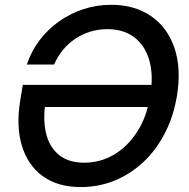

<svg xmlns="http://www.w3.org/2000/svg" viewBox="-20 -758 777 789"><path d="M312 10.7Q216.3 10.7 154.8 -34.7Q93.3 -80.1 69.6 -160.2Q45.9 -240.2 63 -344.2L73.7 -409.2H636.7L621.6 -318.4H134.3L167.5 -340.3Q155.8 -268.6 168.9 -211.7Q182.1 -154.8 221.4 -122.1Q260.7 -89.4 326.2 -89.4Q392.1 -89.4 448.5 -122.6Q504.9 -155.8 544.2 -217.3Q583.5 -278.8 597.2 -363.3Q611.3 -448.7 593.5 -510.3Q575.7 -571.8 531.5 -605Q487.3 -638.2 421.4 -638.2Q384.3 -638.2 350.8 -627.9Q317.4 -617.7 288.8 -598.4Q260.3 -579.1 238.5 -552.5Q216.8 -525.9 202.1 -492.7H90.3Q108.4 -547.4 142.3 -592.3Q176.3 -637.2 222.4 -669.9Q268.6 -702.6 323.2 -720.5Q377.9 -738.3 437 -738.3Q533.2 -738.3 600.6 -691.9Q668 -645.5 696.8 -561.3Q725.6 -477.1 707 -363.3Q692.9 -278.8 657.2 -210Q621.6 -141.1 568.8 -91.8Q516.1 -42.5 450.9 -15.9Q385.7 10.7 312 10.7Z"/></svg>

Font: Inter 24pt Medium
Style: Italic
Weight: 500
Italic angle: -9.3988°
Designer: Rasmus Andersson
Foundry: rsms
Version: Version 4.001;git-66647c0bb